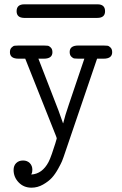

<svg xmlns="http://www.w3.org/2000/svg" viewBox="-20 -642 565 890"><path d="M26 -400Q26 -414 33.5 -421.5Q41 -429 47.5 -430Q54 -431 66 -431H183Q195 -431 201.5 -430Q208 -429 215.5 -421.5Q223 -414 223 -400Q223 -370 183 -370H158L251 -130Q270 -78 272 -71H273Q281 -105 299 -157L371 -370H343Q331 -370 324.5 -371Q318 -372 310.5 -379.5Q303 -387 303 -401Q303 -431 343 -431H460Q472 -431 478.5 -430Q485 -429 492.5 -421.5Q500 -414 500 -400Q500 -370 460 -370H430L275 85Q271 96 267.5 105Q264 114 250 139.5Q236 165 220.5 182Q205 199 179.5 213.5Q154 228 126 228Q90 228 66.5 203.5Q43 179 43 146Q43 126 55 114Q67 102 87 102Q106 102 118 114Q130 126 130 145Q130 151 129 156Q128 161 126 164L125 167Q176 164 205 109Q211 98 220.5 71Q230 44 236.5 22.5Q243 1 243 0Q243 -3 239 -13L97 -370H66Q26 -370 26 -400ZM57 -590Q57 -622 93 -622H432Q467 -622 467 -590Q467 -559 431 -559H91Q57 -560 57 -590Z"/></svg>

Font: CMU Typewriter Text
Style: Regular
Weight: 500
Monospace: yes
Version: Version 0.7.0